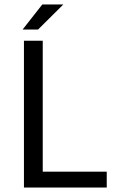

<svg xmlns="http://www.w3.org/2000/svg" viewBox="-20 -838 521 858"><path d="M81 -706 169 -818H263L150 -706ZM87 0V-656H171V-71H457V0Z"/></svg>

Font: RibengUni
Style: Regular
Weight: 400
Designer: (1) Dr. Andrew Glass (Senior Program Manager at Microsoft Corporation)
(2) Bivuti Chakma (Chakma Font Designer & Keyboar
Foundry: Bivuti Chakma
Version: Version 2.2022; Updated on: 03 June 2022; Friday